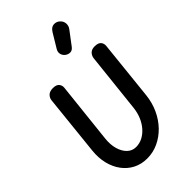

<svg xmlns="http://www.w3.org/2000/svg" viewBox="-394 -1525 1670 1670"><g transform="rotate(-45 441.0 -690.0)"><path d="M372.5 10Q301.5 10 244.2 -19.2Q187 -48.5 147.8 -101.2Q108.5 -154 91.2 -224.2Q74 -294.5 82.5 -377L141 -936.5Q143.5 -963 163.5 -983.5Q183.5 -1004 224.5 -1004Q266.5 -1004 283.2 -983.2Q300 -962.5 297 -935L236 -372Q228.5 -304 244.2 -248.8Q260 -193.5 293.8 -161.2Q327.5 -129 374 -129Q416.5 -129 454.5 -148.5Q492.5 -168 523.2 -203Q554 -238 573.8 -284.8Q593.5 -331.5 599.5 -386L659 -936.5Q662 -963 681 -983.5Q700 -1004 737 -1004Q781 -1004 798 -983.8Q815 -963.5 812 -934L754.5 -386Q745.5 -302 712.2 -230Q679 -158 627 -104.2Q575 -50.5 509.8 -20.2Q444.5 10 372.5 10ZM511.5 -1127Q488.5 -1141 480.2 -1167.2Q472 -1193.5 488.5 -1221L565.5 -1348.5Q589.5 -1388.5 622.2 -1390.2Q655 -1392 678 -1370.5Q701.5 -1349.5 703.8 -1319.5Q706 -1289.5 687.5 -1265L595 -1142.5Q576.5 -1118 554.8 -1116Q533 -1114 511.5 -1127Z"/></g></svg>

Font: Edu SA Hand Cursive
Style: Regular
Weight: 400
Designer: Tina and Corey Anderson, Eben Sorkin, Mirko Velimirovic
Foundry: Google for Education
Version: Version 2.000